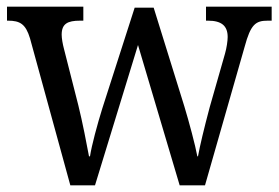

<svg xmlns="http://www.w3.org/2000/svg" viewBox="-20 -556 836 576"><path d="M70 -441 191 0H265L394 -421L519 0H595L714 -416C732 -483 747 -494 783 -494H795V-536H598V-494H604C644 -494 663 -479 663 -445C663 -434 660 -412 655 -395L609 -234C592 -170 580 -120 574 -87H572C566 -120 547 -191 533 -237L441 -533H384L287 -231C272 -183 255 -120 250 -87H247C241 -120 227 -192 215 -240L172 -409C168 -424 165 -441 165 -452C165 -485 183 -494 220 -494H230V-536H1V-494H4C40 -494 57 -484 70 -441Z"/></svg>

Font: Noto Serif Devanagari SemiCondensed
Style: Regular
Weight: 400
Width: 4
Designer: Universal Thirst, Indian Type Foundry and the Monotype Design Team
Foundry: Monotype Imaging Inc.
Version: Version 2.004